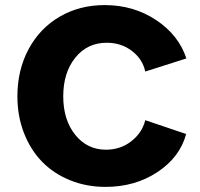

<svg xmlns="http://www.w3.org/2000/svg" viewBox="-20 -731 790 759"><path d="M48.8 -350.1Q48.8 -454.1 93 -536.6Q137.2 -619.1 215.8 -665Q294.4 -710.9 394 -710.9Q508.3 -710.9 597.4 -651.6Q686.5 -592.3 716.8 -500L554.2 -448.2Q543.9 -497.1 501.7 -529.5Q459.5 -562 401.9 -562Q325.2 -562 277.6 -502.9Q230 -443.8 230 -350.1Q230 -257.3 277.3 -198.2Q324.7 -139.2 398.9 -139.2Q456.1 -139.2 499 -172.6Q542 -206.1 554.2 -255.9L715.8 -201.2Q691.4 -109.9 602.8 -51Q514.2 7.8 397 7.8Q321.3 7.8 256.6 -18.6Q191.9 -44.9 146.2 -91.8Q100.6 -138.7 74.7 -205.3Q48.8 -272 48.8 -350.1Z"/></svg>

Font: LT Superior Black
Style: Regular
Weight: 900
Designer: Daniel Lyons
Foundry: LyonsType
Version: Version 2.005